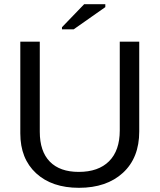

<svg xmlns="http://www.w3.org/2000/svg" viewBox="-20 -887 762 917"><path d="M357 10Q228 10 152.5 -59.5Q77 -129 77 -250V-688H170V-258Q170 -164 218 -115Q266 -66 356 -66Q450 -66 501 -117Q552 -168 552 -264V-688H645V-259Q645 -133 567 -61.5Q489 10 357 10ZM332 -747H276V-757L382 -867H483V-853Z"/></svg>

Font: Libra Sans
Style: Regular
Weight: 400
Foundry: Context Ltd
Version: Version 1.002